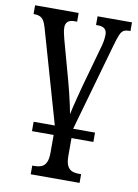

<svg xmlns="http://www.w3.org/2000/svg" viewBox="-87 -594 638 890"><g transform="rotate(10 232.0 -148.5)"><path d="M92 41V-3H381V41ZM121 239V198H131Q150 198 164 192.5Q178 187 186 171Q194 155 194 124V5L66 -442Q60 -463 52.5 -474.5Q45 -486 33.5 -490.5Q22 -495 5 -495V-536H210V-495H198Q176 -495 166 -485.5Q156 -476 156 -459Q156 -445 159.5 -430Q163 -415 166 -403L218 -214Q225 -189 231.5 -161.5Q238 -134 243.5 -109.5Q249 -85 252 -67Q255 -81 259.5 -100.5Q264 -120 271 -146.5Q278 -173 286 -204L336 -383Q344 -409 347 -426Q350 -443 350 -459Q350 -477 339.5 -486Q329 -495 309 -495H299V-536H461V-495H453Q437 -495 427.5 -488.5Q418 -482 411 -464.5Q404 -447 395 -415L278 -3V124Q278 155 286 171Q294 187 308 192.5Q322 198 340 198H351V239Z"/></g></svg>

Font: Noto Serif ExtraCondensed
Style: Regular
Weight: 400
Width: 2
Designer: Monotype Design Team
Foundry: Monotype Imaging Inc.
Version: Version 2.013